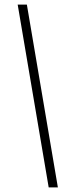

<svg xmlns="http://www.w3.org/2000/svg" viewBox="-20 -764 299 836"><path d="M192 52 57 -744H97L232 52Z"/></svg>

Font: Mulish ExtraLight
Style: Italic
Weight: 200
Italic angle: -9°
Designer: Vernon Adams
Foundry: Vernon Adams
Version: Version 3.603